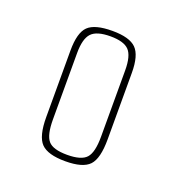

<svg xmlns="http://www.w3.org/2000/svg" viewBox="-71 -663 399 432"><g transform="rotate(20 128.5 -447.0)"><path d="M129 -291Q87 -291 71 -307.5Q55 -324 55 -370V-529Q55 -572 71 -587.5Q87 -603 129 -603Q170 -603 186 -587Q202 -571 202 -529V-370Q202 -324 186.5 -307.5Q171 -291 129 -291ZM128 -306Q162 -306 174 -319.5Q186 -333 186 -370V-529Q186 -564 173.5 -577Q161 -590 129 -590Q96 -590 83.5 -576.5Q71 -563 71 -529V-370Q71 -333 82.5 -319.5Q94 -306 128 -306Z"/></g></svg>

Font: Alumni Sans Pinstripe
Style: Regular
Weight: 400
Designer: Robert E. Leuschke
Foundry: Robert E. Leuschke
Version: Version 1.010; ttfautohint (v1.8.4.7-5d5b)